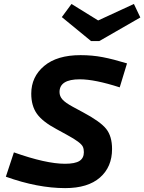

<svg xmlns="http://www.w3.org/2000/svg" viewBox="-20 -945 735 978"><path d="M294.9 -857.9 344.2 -924.8 480 -840.8 662.1 -924.8 694.8 -856 485.8 -735.8H443.8ZM311 -110.8Q362.3 -110.8 384.8 -125.2Q407.2 -139.6 407.2 -169.9Q407.2 -186.5 401.9 -197.8Q396.5 -209 377.4 -223.4Q358.4 -237.8 319.8 -258.8L268.1 -287.1Q197.3 -324.7 168.2 -365.2Q139.2 -405.8 139.2 -467.8Q139.2 -553.7 204.8 -608.9Q270.5 -664.1 390.1 -664.1Q450.2 -664.1 503.4 -653.8Q556.6 -643.6 627 -622.1L589.8 -500Q462.9 -541 386.2 -541Q283.2 -541 283.2 -476.1Q283.2 -455.1 297.9 -438.5Q312.5 -421.9 351.1 -400.9L402.8 -373Q490.7 -326.2 520.8 -288.6Q550.8 -251 550.8 -186Q550.8 -94.7 489.3 -40.8Q427.7 13.2 312 13.2Q171.9 13.2 9.8 -44.9L50.8 -168.9Q214.4 -110.8 311 -110.8Z"/></svg>

Font: IntelOne Mono Bold
Style: Italic
Weight: 700
Italic angle: -16°
Designer: Fred Shallcrass
Foundry: Frere-Jones Type LLC
Version: Version 1.200;hotconv 1.1.0;makeotfexe 2.6.0;FJTRelease1.2